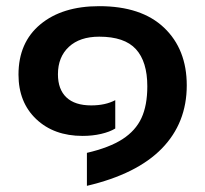

<svg xmlns="http://www.w3.org/2000/svg" viewBox="-20 -515 666 623"><path d="M262 -19Q335 -36 377.5 -63.5Q420 -91 439 -132Q458 -173 458 -235Q458 -315 421 -355.5Q384 -396 302 -396Q239 -396 203.5 -363Q168 -330 168 -274Q168 -225 195.5 -199Q223 -173 276 -173Q322 -173 354 -190V-98Q336 -87 308 -80.5Q280 -74 248 -74Q155 -74 97.5 -128.5Q40 -183 40 -273Q40 -377 111 -436Q182 -495 302 -495Q439 -495 512.5 -425Q586 -355 586 -238Q586 -116 505 -33Q424 50 262 88Z"/></svg>

Font: Prompt Medium
Style: Regular
Weight: 500
Designer: Katatrad Team
Foundry: CadsonDemak
Version: Version 1.000